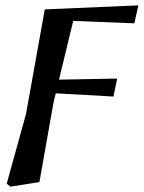

<svg xmlns="http://www.w3.org/2000/svg" viewBox="-20 -504 536 716"><path d="M5 181 19 192 127 175 180 -124 188 -156 403 -144 417 -211 200 -207 253 -426 481 -417 496 -484 147 -469 77 -79Z"/></svg>

Font: Source Serif Pro Semibold
Style: Italic
Weight: 600
Italic angle: -12°
Designer: Frank Grießhammer
Foundry: Adobe Systems Incorporated
Version: Version 3.001;hotconv 1.0.111;makeotfexe 2.5.65597